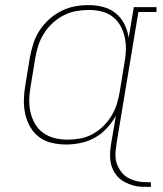

<svg xmlns="http://www.w3.org/2000/svg" viewBox="-20 -558 640 752"><path d="M571 174Q553 174 535 173.5Q517 173 500 168Q483 163 467.5 154.5Q452 146 440.5 133.5Q429 121 422 105.5Q415 90 412.5 72.5Q410 55 411.5 36.5Q413 18 416 0L434 -105Q419 -78 398 -55.5Q377 -33 351 -18.5Q325 -4 296 2Q267 8 239 8Q210 8 182.5 1.5Q155 -5 133.5 -21Q112 -37 98.5 -60.5Q85 -84 79 -110.5Q73 -137 73.5 -166Q74 -195 79 -223L97 -333Q102 -360 110.5 -387Q119 -414 134.5 -438Q150 -462 172 -482Q194 -502 220 -515Q246 -528 273 -533Q300 -538 328 -538Q357 -538 385 -530.5Q413 -523 434 -505.5Q455 -488 467.5 -463Q480 -438 484 -410L504 -530H593V-511H522L437 0Q435 16 433 32Q431 48 433 63.5Q435 79 441.5 93Q448 107 457.5 118.5Q467 130 480 137.5Q493 145 508 149.5Q523 154 539 155Q555 156 571 156ZM245 -11Q269 -11 294 -15.5Q319 -20 342 -32.5Q365 -45 384 -63.5Q403 -82 416.5 -104Q430 -126 437.5 -150.5Q445 -175 449 -199L467 -309Q472 -334 473 -360Q474 -386 469 -410Q464 -434 452.5 -455.5Q441 -477 422 -492Q403 -507 378.5 -513Q354 -519 328 -519Q303 -519 278 -514.5Q253 -510 229.5 -498Q206 -486 186 -467.5Q166 -449 152 -426.5Q138 -404 130 -379.5Q122 -355 118 -330L100 -220Q95 -194 94.5 -168Q94 -142 99.5 -118Q105 -94 117.5 -72.5Q130 -51 150 -37Q170 -23 194.5 -17Q219 -11 245 -11Z"/></svg>

Font: Iosevka Slab ThExObl
Style: Regular
Weight: 100
Width: 7
Italic angle: -9°
Monospace: yes
Designer: Belleve Invis
Foundry: Belleve Invis
Version: Version 11.1.1; ttfautohint (v1.8.3)